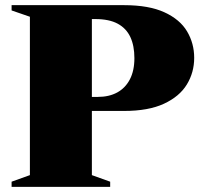

<svg xmlns="http://www.w3.org/2000/svg" viewBox="-20 -725 782 745"><path d="M501.5 -499.5Q501.5 -547.5 485.8 -581.2Q470 -615 436.8 -633Q403.5 -651 350 -651H211L219.5 -705H461Q558 -705 618.2 -677.2Q678.5 -649.5 706 -603Q733.5 -556.5 733.5 -500.5Q733.5 -444 705 -397.2Q676.5 -350.5 616.2 -322.5Q556 -294.5 461 -294.5H219.5L211 -349H360Q403 -349 434.8 -366.2Q466.5 -383.5 484 -417.2Q501.5 -451 501.5 -499.5ZM336.5 -705V-45.5L407.5 -20V0H25V-20L96 -45.5V-660L25 -684.5V-705Z"/></svg>

Font: Newsreader 60pt ExtraBold
Style: Regular
Weight: 800
Designer: Hugues Gentile
Foundry: Production Type
Version: Version 1.003